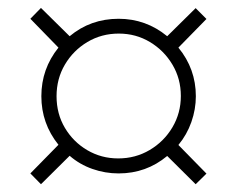

<svg xmlns="http://www.w3.org/2000/svg" viewBox="-20 -601 611 494"><path d="M86.4 -353.5Q86.4 -423.8 130.4 -478.5L58.1 -552.7L85.4 -580.6L159.2 -507.8Q212.9 -552.7 285.2 -552.7Q355.5 -552.7 410.2 -507.8L483.4 -580.1L511.2 -552.2L439 -478.5Q483.9 -423.8 483.9 -353.5Q483.9 -319.8 472.4 -287.1Q460.9 -254.4 439 -228L511.2 -154.3L483.4 -127L410.2 -199.7Q356.4 -154.8 285.2 -154.8Q250.5 -154.8 217.8 -166.3Q185.1 -177.7 159.2 -200.2L85.4 -127L58.1 -154.8L130.4 -228.5Q86.4 -283.2 86.4 -353.5ZM125.5 -353.5Q125.5 -308.1 147 -272Q168.5 -235.8 204.6 -214.6Q240.7 -193.4 284.2 -193.4Q328.6 -193.4 365.2 -215.1Q401.9 -236.8 423.6 -273.4Q445.3 -310.1 445.3 -354Q445.3 -398.4 423.6 -434.8Q401.9 -471.2 365.7 -492.9Q329.6 -514.6 285.6 -514.6Q241.2 -514.6 204.8 -492.9Q168.5 -471.2 147 -434.8Q125.5 -398.4 125.5 -353.5Z"/></svg>

Font: Open Sans Light
Style: Regular
Weight: 300
Designer: Monotype Design Team
Foundry: Monotype Imaging Inc.
Version: Version 3.000; ttfautohint (v1.8.4)